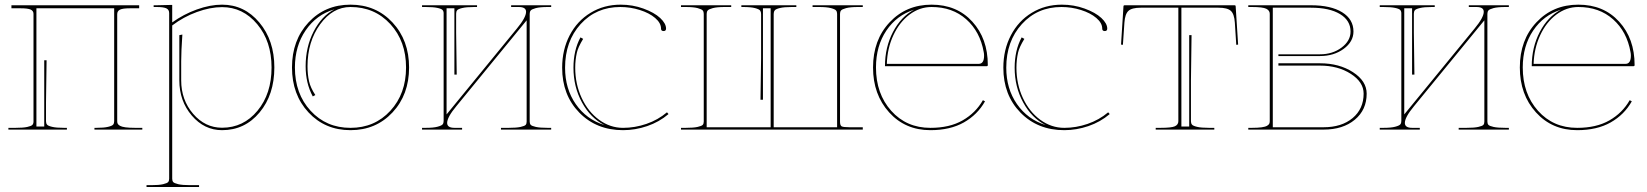

<svg xmlns="http://www.w3.org/2000/svg" viewBox="-20 -542 6889 803"><path d="M15.1 0V-7.3H44.9Q76.7 -7.3 93.8 -11Q110.8 -14.6 115.5 -19.8Q120.1 -24.9 120.1 -33.7V-483.9Q120.1 -496.6 108.2 -502Q96.2 -507.3 67.4 -507.3H27.8V-520H562V-507.3H522.5Q493.7 -507.3 481.9 -501.7Q470.2 -496.1 470.2 -482.4V-35.2Q470.2 -28.8 472.4 -24.4Q474.6 -20 481.7 -15.9Q488.8 -11.7 504.6 -9.5Q520.5 -7.3 544.9 -7.3H575.2V0H375V-7.3H382.3Q414.6 -7.3 431.9 -11.5Q449.2 -15.6 453.4 -21Q457.5 -26.4 457.5 -35.2V-507.3H132.3V-12.7H165V-290H174.8Q172.4 -154.3 172.4 -114.3V-35.2Q172.4 -26.4 176.5 -21Q180.7 -15.6 198 -11.5Q215.3 -7.3 247.6 -7.3H259.8V0Z M700.2 205.1Q700.2 213.9 704.1 219Q708 224.1 725.3 228.3Q742.7 232.4 774.9 232.4H812.5V240.2H592.8V232.4H612.8Q645 232.4 662.4 228.3Q679.7 224.1 683.6 219Q687.5 213.9 687.5 205.1V-487.3Q687.5 -501.5 675.8 -507.1Q664.1 -512.7 635.3 -512.7H622.6V-520H635.3L700.2 -521.5V-448.7V-448.2Q747.6 -482.4 803.2 -502.4Q858.9 -522.5 908.7 -522.5Q1002 -522.5 1064.7 -447.8Q1127.4 -373 1127.4 -259.8Q1127.4 -146 1065.7 -71.8Q1003.9 2.4 908.7 2.4Q834.5 2.4 782.2 -58.6Q730 -119.6 730 -206.1V-395L742.7 -397.5Q737.8 -326.7 737.8 -286.6V-206.1Q737.8 -124 787.8 -65.9Q837.9 -7.8 908.7 -7.8Q998 -7.8 1056.9 -78.9Q1115.7 -149.9 1115.7 -259.8Q1115.7 -369.1 1055.9 -440.7Q996.1 -512.2 908.7 -512.2Q859.4 -512.2 803.2 -491.7Q747.1 -471.2 700.2 -435.5Z M1201.2 -259.8Q1201.2 -374 1270.3 -448.2Q1339.4 -522.5 1445.8 -522.5Q1552.2 -522.5 1621.6 -448Q1690.9 -373.5 1690.9 -259.8Q1690.9 -146 1621.6 -71.8Q1552.2 2.4 1445.8 2.4Q1339.4 2.4 1270.3 -71.8Q1201.2 -146 1201.2 -259.8ZM1445.8 -512.7Q1371.6 -512.7 1318.8 -440.2Q1266.1 -367.7 1266.1 -265.1Q1266.1 -230.5 1272.5 -202.1Q1278.3 -175.8 1298.8 -144.5L1288.1 -138.7Q1258.3 -193.8 1258.3 -265.1Q1258.3 -345.2 1291.7 -410.2Q1325.2 -475.1 1378.4 -502.9Q1303.7 -481 1258.5 -415.3Q1213.4 -349.6 1213.4 -259.8Q1213.4 -149.9 1279.1 -78.6Q1344.7 -7.3 1445.8 -7.3Q1546.9 -7.3 1612.5 -78.6Q1678.2 -149.9 1678.2 -259.8Q1678.2 -369.6 1612.5 -441.2Q1546.9 -512.7 1445.8 -512.7Z M1847.7 -63.5 2141.6 -422.4Q2180.2 -468.8 2180.2 -492.7Q2180.2 -512.7 2149.9 -512.7H2117.7V-520H2285.2V-512.7H2270.5Q2238.3 -512.7 2220.9 -508.1Q2203.6 -503.4 2199.5 -498Q2195.3 -492.7 2195.3 -483.9V-33.7Q2195.3 -24.9 2199.5 -20Q2203.6 -15.1 2220.9 -11.2Q2238.3 -7.3 2270.5 -7.3H2285.2V0H2075.2V-7.3H2107.9Q2140.1 -7.3 2157.5 -11.2Q2174.8 -15.1 2178.7 -20Q2182.6 -24.9 2182.6 -33.7V-457L1888.7 -98.1Q1850.1 -51.8 1850.1 -27.8Q1850.1 -7.3 1880.9 -7.3H1912.6V0H1745.1V-7.3H1760.3Q1792.5 -7.3 1809.8 -12Q1827.1 -16.6 1831.3 -22Q1835.4 -27.3 1835.4 -36.1V-486.3Q1835.4 -495.1 1830.8 -500.2Q1826.2 -505.4 1809.1 -509Q1792 -512.7 1760.3 -512.7H1745.1V-520H1975.1V-512.7H1962.9Q1930.7 -512.7 1913.3 -508.5Q1896 -504.4 1891.8 -499Q1887.7 -493.7 1887.7 -484.9V-405.3L1890.1 -230H1880.4V-507.3H1847.7Z M2585.9 2.4Q2474.6 2.4 2402.8 -71Q2331.1 -144.5 2331.1 -258.8Q2331.1 -334 2362.5 -394.3Q2394 -454.6 2450 -488.5Q2505.9 -522.5 2575.7 -522.5Q2626 -522.5 2671.1 -506.1Q2716.3 -489.7 2741 -466.8Q2765.6 -443.8 2765.6 -422.4Q2765.6 -412.1 2755.4 -412.1Q2744.6 -412.1 2744.6 -422.4Q2744.6 -445.8 2720 -466.8Q2695.3 -487.8 2655.8 -500.2Q2616.2 -512.7 2574.2 -512.7Q2473.6 -512.7 2408.4 -441.2Q2343.3 -369.6 2343.3 -258.8Q2343.3 -170.9 2387.9 -106.7Q2432.6 -42.5 2507.8 -19Q2449.7 -48.3 2414.1 -113.5Q2378.4 -178.7 2378.4 -258.8Q2378.4 -331.5 2407.7 -385.7L2418.9 -379.4Q2397.5 -344.2 2392.6 -321.8Q2385.7 -291.5 2385.7 -258.8Q2385.7 -190.4 2412.6 -132.6Q2439.5 -74.7 2485.6 -41Q2531.7 -7.3 2585.9 -7.3Q2635.3 -7.3 2683.6 -23.9Q2731.9 -40.5 2769.5 -72.3L2775.9 -64.9Q2736.8 -31.7 2686.8 -14.6Q2636.7 2.4 2585.9 2.4Z M2828.1 0V-7.3H2848.1Q2880.4 -7.3 2897.7 -11.2Q2915 -15.1 2919.2 -20Q2923.3 -24.9 2923.3 -33.7V-483.9Q2923.3 -492.7 2919.2 -498Q2915 -503.4 2897.7 -508.1Q2880.4 -512.7 2848.1 -512.7H2828.1V-520H3038.1V-512.7H3010.7Q2978.5 -512.7 2961.2 -508.1Q2943.8 -503.4 2939.7 -498Q2935.5 -492.7 2935.5 -483.9V-9.8H3203.1V-507.3H3170.9V-125H3160.6Q3163.1 -260.3 3163.1 -300.3V-483.4Q3163.1 -492.2 3159.2 -497.8Q3155.3 -503.4 3137.9 -508.1Q3120.6 -512.7 3088.4 -512.7H3080.6V-520H3310.5V-512.7H3290.5Q3259.3 -512.7 3241.9 -508.5Q3224.6 -504.4 3220.2 -498.5Q3215.8 -492.7 3215.8 -483.9V-9.8H3481V-483.9Q3481 -492.7 3476.8 -498Q3472.7 -503.4 3455.3 -508.1Q3438 -512.7 3405.8 -512.7H3378.4V-520H3588.4V-512.7H3568.4Q3536.1 -512.7 3518.8 -508.1Q3501.5 -503.4 3497.3 -498Q3493.2 -492.7 3493.2 -483.9V-33.7Q3493.2 -17.6 3499.8 -13.7Q3506.3 -9.8 3533.2 -9.8H3588.4V0Z M4073.2 -274.9Q4095.7 -274.9 4095.7 -309.1Q4095.7 -317.4 4094.2 -324.2Q4079.1 -409.7 4021.2 -461.2Q3963.4 -512.7 3876 -512.7Q3826.2 -512.7 3783.9 -481Q3741.7 -449.2 3716.3 -394.5Q3690.9 -339.8 3689 -274.9ZM3681.2 -265.1Q3681.2 -344.2 3714.8 -408.4Q3748.5 -472.7 3803.2 -501.5Q3730.5 -478.5 3687 -414.1Q3643.6 -349.6 3643.6 -259.8Q3643.6 -149.9 3707.3 -78.6Q3771 -7.3 3871.1 -7.3Q3951.7 -7.3 4006.1 -38.6Q4060.5 -69.8 4090.8 -123L4099.6 -118.2Q4068.4 -62.5 4011.2 -30Q3954.1 2.4 3871.1 2.4Q3766.1 2.4 3698.7 -72Q3631.3 -146.5 3631.3 -259.8Q3631.3 -375 3700.7 -448.7Q3770 -522.5 3876 -522.5Q3981.9 -522.5 4046.6 -451.4Q4111.3 -380.4 4111.3 -270Q4111.3 -265.1 4106 -265.1Z M4431.2 2.4Q4319.8 2.4 4248 -71Q4176.3 -144.5 4176.3 -258.8Q4176.3 -334 4207.8 -394.3Q4239.3 -454.6 4295.2 -488.5Q4351.1 -522.5 4420.9 -522.5Q4471.2 -522.5 4516.4 -506.1Q4561.5 -489.7 4586.2 -466.8Q4610.8 -443.8 4610.8 -422.4Q4610.8 -412.1 4600.6 -412.1Q4589.8 -412.1 4589.8 -422.4Q4589.8 -445.8 4565.2 -466.8Q4540.5 -487.8 4501 -500.2Q4461.4 -512.7 4419.4 -512.7Q4318.8 -512.7 4253.7 -441.2Q4188.5 -369.6 4188.5 -258.8Q4188.5 -170.9 4233.2 -106.7Q4277.8 -42.5 4353 -19Q4294.9 -48.3 4259.3 -113.5Q4223.6 -178.7 4223.6 -258.8Q4223.6 -331.5 4252.9 -385.7L4264.2 -379.4Q4242.7 -344.2 4237.8 -321.8Q4231 -291.5 4231 -258.8Q4231 -190.4 4257.8 -132.6Q4284.7 -74.7 4330.8 -41Q4377 -7.3 4431.2 -7.3Q4480.5 -7.3 4528.8 -23.9Q4577.1 -40.5 4614.7 -72.3L4621.1 -64.9Q4582 -31.7 4532 -14.6Q4481.9 2.4 4431.2 2.4Z M4813.5 0V-7.3H4833.5Q4879.4 -7.3 4893.8 -13.9Q4908.2 -20.5 4908.2 -35.2V-509.8H4751Q4713.9 -509.8 4699.5 -496.6Q4685.1 -483.4 4682.6 -447.3L4676.3 -354.5L4668.5 -355.5L4678.7 -515.6Q4678.7 -520 4684.1 -520H5143.1Q5147.9 -520 5147.9 -515.6L5158.2 -355.5L5150.4 -354.5L5144.5 -447.3Q5142.1 -483.4 5127.7 -496.6Q5113.3 -509.8 5076.2 -509.8H4920.9V-12.7H4953.6V-395H4963.4Q4960.9 -245.6 4960.9 -205.6V-35.2Q4960.9 -26.4 4965.1 -21Q4969.2 -15.6 4986.6 -11.5Q5003.9 -7.3 5036.1 -7.3H5058.6V0Z M5200.7 0V-7.3H5215.8Q5240.2 -7.3 5256.1 -9.5Q5272 -11.7 5279.1 -15.9Q5286.1 -20 5288.3 -24.4Q5290.5 -28.8 5290.5 -35.2V-484.4Q5290.5 -498 5275.9 -505.4Q5261.2 -512.7 5215.8 -512.7H5200.7V-520H5462.9Q5545.9 -520 5593.3 -490.7Q5640.6 -461.4 5640.6 -410.2Q5640.6 -367.7 5599.6 -337.6Q5558.6 -307.6 5500.5 -307.6H5326.7V-314.9H5500.5Q5553.2 -314.9 5590.8 -343Q5628.4 -371.1 5628.4 -410.2Q5628.4 -456.5 5584.2 -483.2Q5540 -509.8 5462.9 -509.8H5303.2V-9.8H5515.6Q5591.3 -9.8 5637.2 -48.3Q5683.1 -86.9 5683.1 -150.4Q5683.1 -198.7 5629.4 -233.2Q5575.7 -267.6 5500.5 -267.6H5326.7V-277.3H5500.5Q5581.1 -277.3 5638.4 -240.2Q5695.8 -203.1 5695.8 -150.4Q5695.8 -82.5 5646.2 -41.3Q5596.7 0 5515.6 0Z M5853 -63.5 6147 -422.4Q6185.5 -468.8 6185.5 -492.7Q6185.5 -512.7 6155.3 -512.7H6123V-520H6290.5V-512.7H6275.9Q6243.7 -512.7 6226.3 -508.1Q6209 -503.4 6204.8 -498Q6200.7 -492.7 6200.7 -483.9V-33.7Q6200.7 -24.9 6204.8 -20Q6209 -15.1 6226.3 -11.2Q6243.7 -7.3 6275.9 -7.3H6290.5V0H6080.6V-7.3H6113.3Q6145.5 -7.3 6162.8 -11.2Q6180.2 -15.1 6184.1 -20Q6188 -24.9 6188 -33.7V-457L5894 -98.1Q5855.5 -51.8 5855.5 -27.8Q5855.5 -7.3 5886.2 -7.3H5918V0H5750.5V-7.3H5765.6Q5797.9 -7.3 5815.2 -12Q5832.5 -16.6 5836.7 -22Q5840.8 -27.3 5840.8 -36.1V-486.3Q5840.8 -495.1 5836.2 -500.2Q5831.5 -505.4 5814.5 -509Q5797.4 -512.7 5765.6 -512.7H5750.5V-520H5980.5V-512.7H5968.3Q5936 -512.7 5918.7 -508.5Q5901.4 -504.4 5897.2 -499Q5893.1 -493.7 5893.1 -484.9V-405.3L5895.5 -230H5885.7V-507.3H5853Z M6778.3 -274.9Q6800.8 -274.9 6800.8 -309.1Q6800.8 -317.4 6799.3 -324.2Q6784.2 -409.7 6726.3 -461.2Q6668.5 -512.7 6581.1 -512.7Q6531.2 -512.7 6489 -481Q6446.8 -449.2 6421.4 -394.5Q6396 -339.8 6394 -274.9ZM6386.2 -265.1Q6386.2 -344.2 6419.9 -408.4Q6453.6 -472.7 6508.3 -501.5Q6435.5 -478.5 6392.1 -414.1Q6348.6 -349.6 6348.6 -259.8Q6348.6 -149.9 6412.4 -78.6Q6476.1 -7.3 6576.2 -7.3Q6656.7 -7.3 6711.2 -38.6Q6765.6 -69.8 6795.9 -123L6804.7 -118.2Q6773.4 -62.5 6716.3 -30Q6659.2 2.4 6576.2 2.4Q6471.2 2.4 6403.8 -72Q6336.4 -146.5 6336.4 -259.8Q6336.4 -375 6405.8 -448.7Q6475.1 -522.5 6581.1 -522.5Q6687 -522.5 6751.7 -451.4Q6816.4 -380.4 6816.4 -270Q6816.4 -265.1 6811 -265.1Z"/></svg>

Font: ZnikomitNo25
Style: Regular
Weight: 100
Designer: gluk
Foundry: gluk
Version: Version 0.56